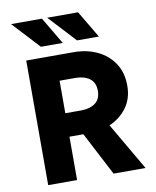

<svg xmlns="http://www.w3.org/2000/svg" viewBox="-96 -974 852 1047"><g transform="rotate(-10 329.5 -450.0)"><path d="M85 0V-690H347Q420 -690 478 -662.5Q536 -635 570 -583.5Q604 -532 604 -460Q604 -389 567.5 -339Q531 -289 471 -263L624 0H447L322 -240H245V0ZM245 -370H332Q381 -370 411 -392Q441 -414 441 -460Q441 -506 411 -528Q381 -550 332 -550H245ZM38 -900H209L298 -750H177ZM238 -900H409L498 -750H377Z"/></g></svg>

Font: Radio Canada
Style: Regular
Weight: 400
Designer: Charles Daoud, Etienne Aubert Bonn, Alexandre Saumier Demers, Jacques Le Bailly
Foundry: Radio-Canada
Version: Version 2.104;gftools[0.9.28.dev5+ged2979d]